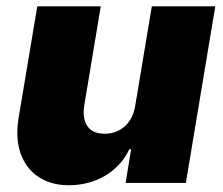

<svg xmlns="http://www.w3.org/2000/svg" viewBox="-20 -565 689 593"><path d="M36.9 -197.4 95.2 -545.5H291.2L240.1 -238.6Q234 -197.8 250.2 -174.9Q266.3 -152 304 -152Q322.1 -152 337.9 -158Q353.7 -164.1 365.9 -175.2Q378.2 -186.4 386.4 -202.4Q394.5 -218.4 397.7 -238.6L448.9 -545.5H644.9L554 0H367.9L384.9 -103.7H379.3Q366.5 -76.7 346.8 -55.9Q327.1 -35.2 302.7 -21.1Q278.4 -7.1 250.5 0Q222.7 7.1 193.2 7.1Q150.2 7.1 117.7 -8.2Q85.2 -23.4 65 -50.6Q44.7 -77.8 37.3 -115.2Q29.8 -152.7 36.9 -197.4Z"/></svg>

Font: Inter P Black
Style: Italic
Weight: 900
Italic angle: -9.40001°
Designer: Rasmus Andersson
Foundry: rsms
Version: Version 3.018;git-588b23468